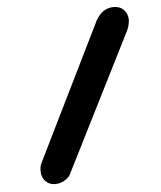

<svg xmlns="http://www.w3.org/2000/svg" viewBox="-55 -815 734 877"><g transform="rotate(-5 312.5 -377.0)"><path d="M110.8 -91.8 416 -712.9Q445.8 -768.1 499 -768.1Q528.3 -768.1 545.7 -749.3Q563 -730.5 563 -703.1Q560.5 -674.3 549.8 -653.8L234.9 -27.8Q230.5 -14.2 209.5 0Q188.5 14.2 162.1 14.2Q136.2 14.2 118.7 -3.7Q101.1 -21.5 101.1 -50.8Q101.1 -75.7 110.8 -91.8Z"/></g></svg>

Font: BPreplay
Style: Bold Italic
Weight: 700
Italic angle: -6°
Designer: Magenta/George Triantafyllakos
Foundry: Magenta/George Triantafyllakos
Version: Version 1.00